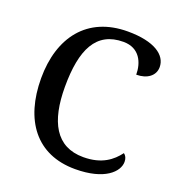

<svg xmlns="http://www.w3.org/2000/svg" viewBox="-132 -835 893 956"><g transform="rotate(20 314.5 -357.0)"><path d="M370 10C527 10 590 -56 590 -108C590 -127 583 -140 572 -148C538 -103 487 -60 388 -60C242 -60 183 -175 183 -358C183 -556 237 -668 381 -668C467 -668 496 -599 496 -536C554 -536 593 -566 593 -611C593 -675 525 -724 384 -724C169 -724 57 -574 57 -358C57 -137 164 10 370 10Z"/></g></svg>

Font: Noto Serif Malayalam Medium
Style: Regular
Weight: 500
Designer: Indian type Foundry, Jelle Bosma, Monotype Design Team
Foundry: Monotype Imaging Inc.
Version: Version 2.104